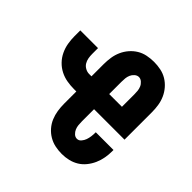

<svg xmlns="http://www.w3.org/2000/svg" viewBox="-145 -655 789 789"><g transform="rotate(45 250.0 -260.0)"><path d="M318 8Q298 8 279 4Q260 0 243 -10Q226 -20 213 -35Q200 -50 192.5 -68Q185 -86 182 -105.5Q179 -125 179 -145V-216H165Q145 -216 124.5 -219.5Q104 -223 85.5 -232.5Q67 -242 52.5 -257Q38 -272 29 -291Q20 -310 16.5 -330.5Q13 -351 13 -371V-405H116V-371Q116 -359 118 -347.5Q120 -336 126 -326Q132 -316 143 -310Q154 -304 165 -304H179V-375Q179 -395 182 -414.5Q185 -434 193 -452Q201 -470 214 -485Q227 -500 243.5 -510Q260 -520 279.5 -524Q299 -528 319 -528Q339 -528 358.5 -524Q378 -520 394.5 -510Q411 -500 424 -485Q437 -470 445 -452Q453 -434 456 -414.5Q459 -395 459 -375V-216H282V-145Q282 -135 283 -124.5Q284 -114 288 -104.5Q292 -95 300 -87.5Q308 -80 318 -80Q329 -80 336.5 -89Q344 -98 347.5 -108Q351 -118 352.5 -129Q354 -140 354 -151V-154H457V-146Q457 -127 453.5 -107.5Q450 -88 442 -70Q434 -52 421.5 -36.5Q409 -21 392.5 -11Q376 -1 357 3.5Q338 8 318 8ZM282 -304H356V-375Q356 -386 355 -396Q354 -406 350 -415.5Q346 -425 337.5 -432.5Q329 -440 319 -440Q309 -440 300.5 -432.5Q292 -425 288 -415.5Q284 -406 283 -396Q282 -386 282 -375Z"/></g></svg>

Font: Iosevka Term
Style: Bold
Weight: 700
Monospace: yes
Designer: Belleve Invis
Foundry: Belleve Invis
Version: Version 30.0.1